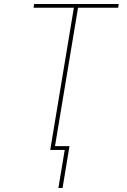

<svg xmlns="http://www.w3.org/2000/svg" viewBox="-20 -755 640 967"><path d="M274 192 306 0H233L352 -716H149L152 -735H578L575 -716H373L257 -19H330L295 192Z"/></svg>

Font: Iosevka Curly ThExObl
Style: Regular
Weight: 100
Width: 7
Italic angle: -9°
Monospace: yes
Designer: Belleve Invis
Foundry: Belleve Invis
Version: Version 11.1.0; ttfautohint (v1.8.3)